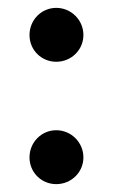

<svg xmlns="http://www.w3.org/2000/svg" viewBox="-20 -456 293 488"><path d="M192 -367C192 -405 161 -436 123 -436C85 -436 55 -405 55 -367C55 -329 85 -299 123 -299C161 -299 192 -329 192 -367ZM192 -56C192 -94 161 -125 123 -125C85 -125 55 -94 55 -56C55 -18 85 12 123 12C161 12 192 -18 192 -56Z"/></svg>

Font: Mint Spirit
Style: Bold
Weight: 700
Designer: HARENDAL Hirwen
Foundry: Arkandis Digital Foundry.
Version: Version 1.004;FFEdit